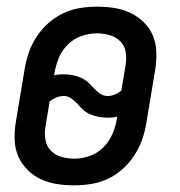

<svg xmlns="http://www.w3.org/2000/svg" viewBox="-20 -548 540 576"><path d="M202 8Q175 8 150 4Q125 0 102.5 -10.5Q80 -21 62.5 -38.5Q45 -56 35 -78.5Q25 -101 24 -127Q23 -153 27 -179L54 -341Q58 -366 66.5 -390.5Q75 -415 90 -438Q105 -461 125.5 -479Q146 -497 170.5 -508.5Q195 -520 220.5 -524Q246 -528 271 -528Q298 -528 323.5 -524Q349 -520 371 -509.5Q393 -499 411 -481.5Q429 -464 438.5 -441.5Q448 -419 449 -393Q450 -367 446 -341L419 -179Q415 -154 406.5 -129.5Q398 -105 383 -82Q368 -59 348 -41Q328 -23 303.5 -11.5Q279 0 253 4Q227 8 202 8ZM303 -260Q314 -260 324.5 -264.5Q335 -269 344 -276L357 -354Q360 -373 357 -392Q354 -411 341 -424Q328 -437 309.5 -442.5Q291 -448 271 -448Q248 -448 224.5 -440Q201 -432 183 -414Q165 -396 156 -373.5Q147 -351 143 -327L142 -322Q149 -324 156.5 -324.5Q164 -325 171 -325Q185 -325 198 -322.5Q211 -320 222.5 -315Q234 -310 243 -302Q252 -294 261 -284Q269 -275 279.5 -267.5Q290 -260 303 -260ZM203 -72Q226 -72 249 -80Q272 -88 290 -106Q308 -124 317.5 -146.5Q327 -169 331 -193V-198Q324 -196 317 -195.5Q310 -195 303 -195Q289 -195 276 -197.5Q263 -200 251 -205Q239 -210 230 -218Q221 -226 213 -236Q204 -245 194 -252.5Q184 -260 171 -260Q160 -260 149 -255.5Q138 -251 129 -244L116 -166Q113 -147 116.5 -128Q120 -109 132.5 -96Q145 -83 164 -77.5Q183 -72 203 -72Z"/></svg>

Font: Iosevka SS18 Medium
Style: Italic
Weight: 500
Italic angle: -9°
Monospace: yes
Designer: Belleve Invis
Foundry: Belleve Invis
Version: Version 25.1.1; ttfautohint (v1.8.4)